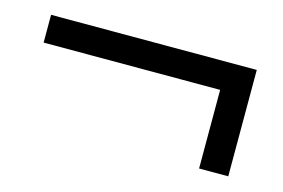

<svg xmlns="http://www.w3.org/2000/svg" viewBox="-45 -453 581 394"><g transform="rotate(15 245.0 -256.0)"><path d="M23 -310V-369H460V-143H398V-333L418 -310Z"/></g></svg>

Font: Lisu Bosa Medium
Style: Regular
Weight: 500
Designer: David Morse, Annie Olsen, Victor Gaultney, Frank Grießhammer (Latin)
Foundry: SIL International
Version: Version 2.000